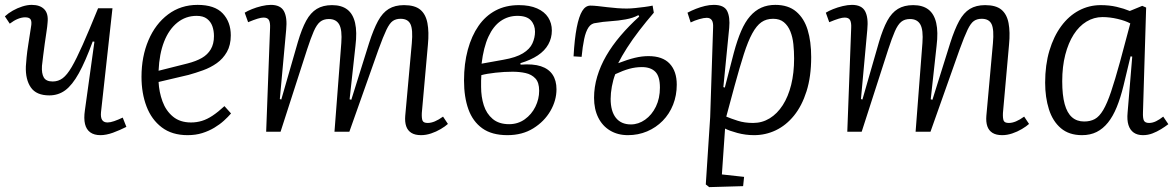

<svg xmlns="http://www.w3.org/2000/svg" viewBox="-21 -540 4816 787"><path d="M-1 -473Q13 -486 31.5 -496.5Q50 -507 70.5 -513.5Q91 -520 109 -520Q143 -520 160.5 -502Q178 -484 174 -447Q173 -432 169.5 -409.5Q166 -387 162.5 -361.5Q159 -336 156 -312Q153 -288 151 -270Q149 -239 158.5 -222.5Q168 -206 195 -206Q218 -206 236 -219.5Q254 -233 273 -265.5Q292 -298 318 -356.5Q344 -415 381 -506H440L393 -80Q391 -59 397.5 -48.5Q404 -38 420 -38Q431 -38 447 -43.5Q463 -49 482 -58L497 -20Q485 -14 470.5 -7.5Q456 -1 442 4Q428 9 415 11.5Q402 14 391 14Q365 14 349 2.5Q333 -9 327.5 -31.5Q322 -54 327 -88L366 -369L359 -370Q329 -288 302 -239.5Q275 -191 246.5 -170Q218 -149 181 -149Q128 -149 105.5 -181.5Q83 -214 85 -268Q86 -283 88 -305Q90 -327 95 -358Q100 -389 106 -429Q110 -450 105 -459.5Q100 -469 82 -469Q68 -469 52 -462.5Q36 -456 19 -443Z M789 -520Q859 -520 892 -485Q925 -450 925 -395Q925 -355 909 -327Q893 -299 867.5 -281Q842 -263 811.5 -252Q781 -241 752 -233L629 -204Q631 -163 645 -124.5Q659 -86 688 -62Q717 -38 762 -38Q785 -38 806.5 -44.5Q828 -51 850.5 -66Q873 -81 899 -105L926 -75Q914 -61 897 -45.5Q880 -30 857.5 -16.5Q835 -3 808 5.5Q781 14 748 14Q684 14 642 -18Q600 -50 579.5 -104Q559 -158 559 -225Q559 -308 587.5 -375Q616 -442 668 -481Q720 -520 789 -520ZM856 -392Q856 -414 849.5 -432.5Q843 -451 827.5 -463Q812 -475 785 -475Q740 -475 705.5 -447Q671 -419 651.5 -369Q632 -319 629 -250L748 -280Q783 -289 806.5 -302.5Q830 -316 843 -338Q856 -360 856 -392Z M1378 -364Q1382 -417 1369.5 -439.5Q1357 -462 1327 -462Q1305 -462 1291 -450.5Q1277 -439 1265 -411.5Q1253 -384 1238 -338L1129 0H1070L1086 -426Q1087 -447 1081.5 -457.5Q1076 -468 1059 -468Q1050 -468 1035 -463.5Q1020 -459 996 -449L982 -488Q993 -495 1011.5 -502.5Q1030 -510 1051 -515Q1072 -520 1089 -520Q1129 -520 1143 -494Q1157 -468 1152 -418L1126 -134L1132 -132L1200 -368Q1216 -422 1234 -455Q1252 -488 1277.5 -503.5Q1303 -519 1340 -519Q1379 -519 1402.5 -501Q1426 -483 1434.5 -446Q1443 -409 1436 -352L1412 -133L1419 -131L1492 -364Q1510 -420 1528.5 -454Q1547 -488 1572.5 -503.5Q1598 -519 1635 -519Q1679 -519 1701.5 -500.5Q1724 -482 1731 -445.5Q1738 -409 1733 -357L1708 -77Q1707 -55 1711 -45.5Q1715 -36 1732 -36Q1746 -36 1761.5 -42.5Q1777 -49 1795 -62L1815 -32Q1804 -22 1785.5 -11Q1767 0 1746 7Q1725 14 1705 14Q1680 14 1665 4.5Q1650 -5 1644 -22.5Q1638 -40 1640 -65L1667 -363Q1672 -419 1661.5 -441Q1651 -463 1621 -463Q1602 -463 1589 -454Q1576 -445 1563 -418Q1550 -391 1530 -336L1411 0H1350Z M2059 14Q1995 14 1956 -14Q1917 -42 1899 -92Q1881 -142 1881 -210Q1881 -279 1896.5 -336Q1912 -393 1940.5 -434Q1969 -475 2010.5 -497Q2052 -519 2106 -519Q2150 -519 2180.5 -505.5Q2211 -492 2226 -468.5Q2241 -445 2241 -415Q2241 -384 2226.5 -358Q2212 -332 2183.5 -313Q2155 -294 2112 -281L2113 -275Q2164 -279 2196 -268.5Q2228 -258 2244 -234Q2260 -210 2260 -174Q2260 -128 2235 -85Q2210 -42 2165 -14Q2120 14 2059 14ZM2066 -31Q2102 -31 2130 -51Q2158 -71 2173.5 -102.5Q2189 -134 2189 -168Q2189 -202 2173.5 -218.5Q2158 -235 2133.5 -240.5Q2109 -246 2080 -246Q2046 -246 2010 -242Q1974 -238 1952 -232Q1951 -220 1951 -209Q1951 -198 1951 -184Q1951 -143 1962 -108.5Q1973 -74 1998.5 -52.5Q2024 -31 2066 -31ZM1953 -279 2042 -295Q2094 -304 2122.5 -321.5Q2151 -339 2161.5 -362.5Q2172 -386 2172 -410Q2172 -438 2155 -456.5Q2138 -475 2100 -475Q2062 -475 2031.5 -454Q2001 -433 1981 -389.5Q1961 -346 1953 -279Z M2513 -281Q2552 -296 2581 -303Q2610 -310 2637 -310Q2695 -310 2724 -279Q2753 -248 2753 -193Q2753 -149 2738 -111Q2723 -73 2695.5 -45Q2668 -17 2631.5 -1.5Q2595 14 2553 14Q2511 14 2479.5 -5Q2448 -24 2431 -58.5Q2414 -93 2414 -139Q2414 -183 2427 -226.5Q2440 -270 2464 -311.5Q2488 -353 2522.5 -393.5Q2557 -434 2599 -472L2596 -478Q2574 -466 2543.5 -460.5Q2513 -455 2481 -453Q2449 -451 2423 -446Q2403 -445 2391.5 -428Q2380 -411 2373.5 -380Q2367 -349 2363 -307L2330 -309Q2334 -381 2343 -427Q2352 -473 2365.5 -495Q2379 -517 2399 -517Q2412 -517 2430 -515Q2448 -513 2468.5 -510.5Q2489 -508 2509.5 -506.5Q2530 -505 2548 -505Q2563 -505 2582.5 -507Q2602 -509 2621 -511.5Q2640 -514 2654 -517L2659 -488Q2628 -452 2599.5 -415Q2571 -378 2549 -343.5Q2527 -309 2513 -281ZM2501 -236Q2492 -213 2487 -185.5Q2482 -158 2482 -135Q2482 -84 2503.5 -57Q2525 -30 2565 -30Q2596 -30 2623.5 -49.5Q2651 -69 2667.5 -103Q2684 -137 2684 -181Q2684 -227 2665 -246Q2646 -265 2610 -265Q2584 -265 2558.5 -258Q2533 -251 2501 -236Z M2902 -428Q2903 -448 2896.5 -457.5Q2890 -467 2876 -467Q2864 -467 2845 -461.5Q2826 -456 2810 -448L2797 -488Q2814 -497 2832 -504Q2850 -511 2868.5 -515.5Q2887 -520 2905 -520Q2947 -520 2959.5 -495Q2972 -470 2968 -426L2944 -183L2950 -181L2987 -324Q3001 -376 3017 -413Q3033 -450 3053.5 -473.5Q3074 -497 3099.5 -508.5Q3125 -520 3157 -520Q3210 -520 3242.5 -492.5Q3275 -465 3289.5 -417.5Q3304 -370 3304 -306Q3304 -226 3285 -166Q3266 -106 3233.5 -66Q3201 -26 3159 -6Q3117 14 3070 14Q3035 14 3001.5 5Q2968 -4 2951 -13L2938 175L3029 185L3025 223L2886 227L2872 216L2890 -60ZM3148 -463Q3120 -463 3100 -449Q3080 -435 3062.5 -403Q3045 -371 3028 -318Q3011 -265 2990 -188L2956 -62Q2975 -54 3003 -45Q3031 -36 3066 -36Q3103 -36 3134 -55Q3165 -74 3187.5 -109Q3210 -144 3222 -192.5Q3234 -241 3234 -300Q3234 -330 3231 -359Q3228 -388 3218.5 -411.5Q3209 -435 3192 -449Q3175 -463 3148 -463Z M3760 -364Q3764 -417 3751.5 -439.5Q3739 -462 3709 -462Q3687 -462 3673 -450.5Q3659 -439 3647 -411.5Q3635 -384 3620 -338L3511 0H3452L3468 -426Q3469 -447 3463.5 -457.5Q3458 -468 3441 -468Q3432 -468 3417 -463.5Q3402 -459 3378 -449L3364 -488Q3375 -495 3393.5 -502.5Q3412 -510 3433 -515Q3454 -520 3471 -520Q3511 -520 3525 -494Q3539 -468 3534 -418L3508 -134L3514 -132L3582 -368Q3598 -422 3616 -455Q3634 -488 3659.5 -503.5Q3685 -519 3722 -519Q3761 -519 3784.5 -501Q3808 -483 3816.5 -446Q3825 -409 3818 -352L3794 -133L3801 -131L3874 -364Q3892 -420 3910.5 -454Q3929 -488 3954.5 -503.5Q3980 -519 4017 -519Q4061 -519 4083.5 -500.5Q4106 -482 4113 -445.5Q4120 -409 4115 -357L4090 -77Q4089 -55 4093 -45.5Q4097 -36 4114 -36Q4128 -36 4143.5 -42.5Q4159 -49 4177 -62L4197 -32Q4186 -22 4167.5 -11Q4149 0 4128 7Q4107 14 4087 14Q4062 14 4047 4.5Q4032 -5 4026 -22.5Q4020 -40 4022 -65L4049 -363Q4054 -419 4043.5 -441Q4033 -463 4003 -463Q3984 -463 3971 -454Q3958 -445 3945 -418Q3932 -391 3912 -336L3793 0H3732Z M4664 -80Q4663 -55 4668 -45.5Q4673 -36 4689 -36Q4703 -36 4717.5 -43Q4732 -50 4747 -62L4768 -31Q4755 -21 4738 -10.5Q4721 0 4702.5 7Q4684 14 4664 14Q4641 14 4626 3.5Q4611 -7 4604.5 -27.5Q4598 -48 4601 -79L4620 -308L4613 -309L4584 -188Q4572 -139 4556.5 -101Q4541 -63 4520.5 -37.5Q4500 -12 4474 1Q4448 14 4414 14Q4361 14 4327.5 -14.5Q4294 -43 4278.5 -92Q4263 -141 4263 -201Q4263 -274 4280.5 -332.5Q4298 -391 4329 -433Q4360 -475 4401.5 -497Q4443 -519 4491 -519Q4526 -519 4556 -512Q4586 -505 4610 -495L4661 -516L4677 -509ZM4423 -42Q4448 -42 4466.5 -52Q4485 -62 4501 -89Q4517 -116 4533 -163.5Q4549 -211 4570 -287L4612 -444Q4592 -455 4560 -462.5Q4528 -470 4498 -470Q4463 -470 4432.5 -451.5Q4402 -433 4380 -398.5Q4358 -364 4345.5 -315.5Q4333 -267 4333 -207Q4333 -150 4343 -113.5Q4353 -77 4373 -59.5Q4393 -42 4423 -42Z"/></svg>

Font: Literata 18pt Light
Style: Italic
Weight: 300
Italic angle: -2°
Designer: Latin by Veronika Burian and Jose Scaglione. Greek by Irene Vlachou. Cyrillic by Vera Evstafieva
Foundry: TypeTogether
Version: Version 3.103;gftools[0.9.29]